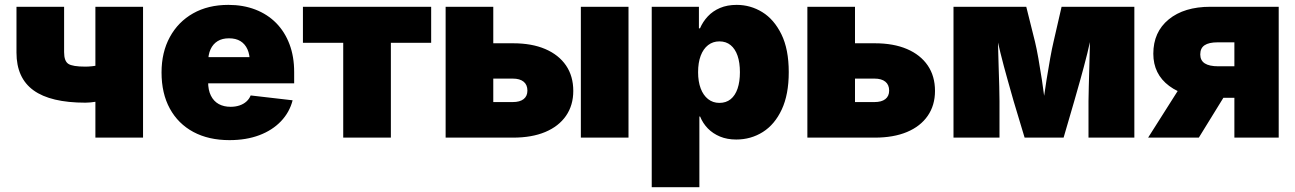

<svg xmlns="http://www.w3.org/2000/svg" viewBox="-20 -567 5336 791"><path d="M332 -144Q188.5 -144 118.2 -194.8Q47.9 -245.6 47.9 -350.1V-539.1H244.1V-352.1Q244.1 -315.4 261.5 -304Q278.8 -292.5 332 -292.5Q357.9 -292.5 389.2 -298.8Q420.4 -305.2 460.9 -318.8V-170.4Q452.6 -165 428.5 -158.7Q404.3 -152.3 377.4 -148.2Q350.6 -144 332 -144ZM373 0V-539.1H569.3V0Z M925.3 10.3Q839.4 10.3 776.6 -23.4Q713.9 -57.1 679.7 -119.6Q645.5 -182.1 645.5 -268.6Q645.5 -351.6 679.7 -414.3Q713.9 -477.1 775.6 -512Q837.4 -546.9 920.9 -546.9Q981.9 -546.9 1032 -527.6Q1082 -508.3 1117.7 -472.2Q1153.3 -436 1172.6 -385Q1191.9 -334 1191.9 -270.5V-223.6H705.6V-331.5H1100.6L1009.3 -310.1Q1009.3 -341.8 999.5 -363.8Q989.7 -385.7 970.7 -397.5Q951.7 -409.2 923.3 -409.2Q895.5 -409.2 876.5 -397.5Q857.4 -385.7 847.4 -363.8Q837.4 -341.8 837.4 -310.1V-230Q837.4 -195.8 848.9 -172.9Q860.4 -149.9 881.1 -138.4Q901.9 -127 930.2 -127Q950.2 -127 966.8 -132.6Q983.4 -138.2 995.1 -148.7Q1006.8 -159.2 1012.7 -173.8L1185.5 -153.8Q1172.9 -104.5 1137.5 -67.4Q1102.1 -30.3 1048.3 -10Q994.6 10.3 925.3 10.3Z M1394 0V-390.6H1228V-539.1H1756.3V-390.6H1590.3V0Z M1929.2 -388.7H2093.8Q2170.9 -388.7 2226.3 -365Q2281.7 -341.3 2311.8 -297.4Q2341.8 -253.4 2341.8 -192.4Q2341.8 -133.3 2311.8 -89.8Q2281.7 -46.4 2226.3 -23.2Q2170.9 0 2093.8 0H1815.9V-539.1H2012.2V-146.5H2092.3Q2121.6 -146.5 2137.2 -158.7Q2152.8 -170.9 2152.8 -193.8Q2152.8 -217.8 2137.2 -230.5Q2121.6 -243.2 2092.3 -243.2H1929.2ZM2373 0V-539.1H2569.3V0Z M2665 204.1V-539.1H2859.4V-450.2H2863.8Q2875.5 -477.5 2896 -499.5Q2916.5 -521.5 2946.3 -534.2Q2976.1 -546.9 3015.1 -546.9Q3071.8 -546.9 3120.4 -517.1Q3168.9 -487.3 3199.2 -425.8Q3229.5 -364.3 3229.5 -269.5Q3229.5 -177.7 3200.7 -116Q3171.9 -54.2 3122.8 -23.2Q3073.7 7.8 3013.2 7.8Q2975.6 7.8 2946.3 -4.4Q2917 -16.6 2896.2 -37.8Q2875.5 -59.1 2864.3 -86.9H2861.3V204.1ZM2943.8 -143.1Q2971.2 -143.1 2990 -158.2Q3008.8 -173.3 3018.6 -201.9Q3028.3 -230.5 3028.3 -269.5Q3028.3 -309.1 3018.6 -337.4Q3008.8 -365.7 2990 -381.1Q2971.2 -396.5 2943.8 -396.5Q2917 -396.5 2897.2 -381.1Q2877.4 -365.7 2866.7 -337.4Q2856 -309.1 2856 -269.5Q2856 -231 2866.7 -202.6Q2877.4 -174.3 2897.2 -158.7Q2917 -143.1 2943.8 -143.1Z M3419.4 -388.7H3584Q3661.1 -388.7 3716.6 -365Q3772 -341.3 3802 -297.4Q3832 -253.4 3832 -192.4Q3832 -133.3 3802 -89.8Q3772 -46.4 3716.6 -23.2Q3661.1 0 3584 0H3306.2V-539.1H3502.4V-146.5H3582.5Q3611.8 -146.5 3627.4 -158.7Q3643.1 -170.9 3643.1 -193.8Q3643.1 -217.8 3627.4 -230.5Q3611.8 -243.2 3582.5 -243.2H3419.4Z M3908.2 0V-539.1H4208L4244.1 -394.5Q4250.5 -368.2 4257.8 -327.1Q4265.1 -286.1 4272.2 -239.5Q4279.3 -192.9 4284.9 -149.2Q4290.5 -105.5 4293.9 -73.2H4269Q4272 -105 4278.1 -148.7Q4284.2 -192.4 4291.7 -239.3Q4299.3 -286.1 4306.6 -327.1Q4314 -368.2 4320.3 -394.5L4353.5 -539.1H4653.3V0H4464.4V-150.9Q4464.4 -174.3 4465.6 -211.4Q4466.8 -248.5 4467.8 -292.2Q4468.8 -335.9 4470 -379.6Q4471.2 -423.3 4471.2 -460H4483.4Q4474.1 -405.8 4459.5 -347.2Q4444.8 -288.6 4430.2 -236.8Q4415.5 -185.1 4405.8 -150.9L4361.8 0H4201.2L4155.8 -150.9Q4145.5 -187.5 4130.6 -240Q4115.7 -292.5 4101.3 -350.3Q4086.9 -408.2 4077.6 -460H4090.8Q4090.8 -423.3 4091.8 -379.6Q4092.8 -335.9 4094.2 -292.2Q4095.7 -248.5 4096.7 -211.4Q4097.7 -174.3 4097.7 -150.9V0Z M5248 0H5065.4V-392.6H4996.1Q4960.4 -392.6 4942.6 -380.6Q4924.8 -368.7 4924.8 -342.8Q4924.8 -317.9 4943.4 -305.9Q4961.9 -293.9 4999 -293.9H5140.6V-164.1H4974.1Q4862.3 -164.1 4796.9 -212.9Q4731.4 -261.7 4731.4 -345.7Q4731.4 -435.1 4794.9 -487.1Q4858.4 -539.1 4966.8 -539.1H5248ZM4918.9 0H4710L4865.7 -245.6H5070.3Z"/></svg>

Font: Inter 18pt Black
Style: Regular
Weight: 900
Designer: Rasmus Andersson
Foundry: rsms
Version: Version 4.001;git-66647c0bb